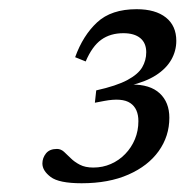

<svg xmlns="http://www.w3.org/2000/svg" viewBox="-20 -710 413 428"><path d="M191.5 -481 194.5 -508.5Q239.5 -518.5 263.8 -531.5Q288 -544.5 297 -560Q306 -575.5 306 -593.5Q306 -614 292.8 -625Q279.5 -636 255 -636Q226 -636 205.8 -621.5Q185.5 -607 171 -573L147.5 -582.5Q165 -631 196.5 -660.2Q228 -689.5 284.5 -689.5Q326.5 -689.5 349.8 -671Q373 -652.5 373 -619Q373 -596.5 361.8 -576.8Q350.5 -557 327.5 -542.2Q304.5 -527.5 268.5 -519L273 -521.5Q314.5 -522 336 -502Q357.5 -482 357.5 -447.5Q357.5 -406.5 333.8 -373.2Q310 -340 266.2 -320.8Q222.5 -301.5 162 -301.5Q111.5 -301.5 93 -315.5Q74.5 -329.5 74.5 -345.5Q74.5 -358 82.5 -368Q90.5 -378 107 -378Q115.5 -378 122.5 -371.8Q129.5 -365.5 137.8 -357.2Q146 -349 158 -342.8Q170 -336.5 188 -336.5Q209 -336.5 227.2 -344.5Q245.5 -352.5 259.2 -366.8Q273 -381 280.8 -399.8Q288.5 -418.5 288.5 -440Q288.5 -468 270.5 -480.2Q252.5 -492.5 212.5 -485Z"/></svg>

Font: Newsreader 14pt
Style: Italic
Weight: 400
Italic angle: -17°
Designer: Hugues Gentile
Foundry: Production Type
Version: Version 1.003